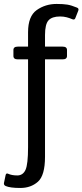

<svg xmlns="http://www.w3.org/2000/svg" viewBox="-46 -749 418 973"><path d="M-17.1 193.8Q-27.8 189 -25.9 178.2L-17.6 138.7Q-15.1 127 -5.4 131.3Q13.7 140.1 41.5 140.1Q70.3 140.1 83.3 111.8Q96.2 83.5 96.2 -2.9V-448.2H43.9Q22 -448.2 22 -465.3V-495.6Q22 -512.7 43.9 -512.7H96.2V-585.4Q96.2 -667 140.1 -698Q184.1 -729 240.7 -729Q274.4 -729 295.2 -725.6Q315.9 -722.2 344.2 -710.4Q355 -706.1 350.6 -694.8L335.4 -656.2Q331.5 -646.5 318.4 -652.3Q307.6 -657.2 292 -661.4Q276.4 -665.5 258.3 -665.5Q217.8 -665.5 200 -646Q182.1 -626.5 182.1 -571.3V-512.7H271.5Q293.5 -512.7 293.5 -495.6V-465.3Q293.5 -448.2 271.5 -448.2H182.1V45.4Q182.1 140.1 146.2 171.9Q110.4 203.6 57.1 203.6Q5.4 203.6 -17.1 193.8Z"/></svg>

Font: Istok
Style: Regular
Weight: 500
Designer: Andrey V. Panov
Foundry: Andrey V. Panov
Version: Version 1.0.3